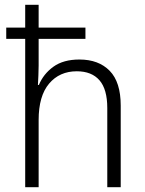

<svg xmlns="http://www.w3.org/2000/svg" viewBox="-20 -780 603 800"><path d="M85 0V-618H6V-665H85V-760H141V-665H336V-618H141V-507Q141 -487 140 -466Q139 -445 138 -426H142Q161 -472 202.5 -502Q244 -532 311 -532Q391 -532 437 -485Q483 -438 483 -340V0H427V-330Q427 -408 394.5 -445.5Q362 -483 300 -483Q228 -483 184.5 -431.5Q141 -380 141 -280V0Z"/></svg>

Font: Noto Sans Mono SemiCondensed Light
Style: Regular
Weight: 300
Width: 4
Designer: Monotype Design Team
Foundry: Monotype Imaging Inc.
Version: Version 2.014; ttfautohint (v1.8.4.7-5d5b)